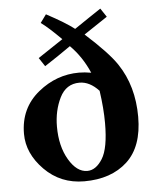

<svg xmlns="http://www.w3.org/2000/svg" viewBox="-52 -747 662 801"><g transform="rotate(-5 279.5 -346.0)"><path d="M35.2 -209Q35.2 -316.9 115.2 -381.8Q191.4 -443.8 286.1 -443.8Q309.1 -443.8 336.9 -439Q307.1 -507.8 257.8 -557.1Q208 -522 147.9 -482.9L124 -519L229 -588.9Q174.8 -643.1 145 -664.1L169.9 -698.2Q250 -655.3 286.1 -627Q306.2 -641.1 348.1 -668.9Q390.1 -696.8 397.9 -702.1L421.9 -666L323.2 -600.1Q418.5 -514.2 453.1 -461.9Q516.1 -367.7 516.1 -238.8Q516.1 -113.8 449 -52Q381.8 9.8 269 9.8Q169.9 9.8 102.5 -58.6Q35.2 -127 35.2 -209ZM285.2 -32.2Q321.3 -32.2 348.6 -75.7Q376 -119.1 376 -225.1Q376 -286.1 365.2 -360.8Q327.1 -401.9 284.2 -401.9Q228 -401.9 201.4 -347.9Q174.8 -293.9 174.8 -227.1Q174.8 -145 208 -88.6Q241.2 -32.2 285.2 -32.2Z"/></g></svg>

Font: Linux Libertine
Style: Bold
Weight: 700
Designer: Philipp H. Poll
Foundry: Philipp H. Poll
Version: Version 5.0.3